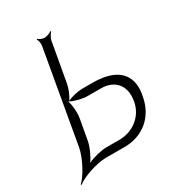

<svg xmlns="http://www.w3.org/2000/svg" viewBox="-175 -650 711 785"><g transform="rotate(-30 180.5 -258.0)"><path d="M55 -14C71 -36 88 -74 92 -99L109 -194C113 -216 111 -250 104 -272C105 -273 105 -274 106 -275C126 -264 160 -256 183 -256H245C308 -256 349 -215 336 -142C325 -78 269 -36 206 -36H144C119 -36 79 -26 55 -14ZM102 -278C103 -277 105 -277 106 -276C105 -276 104 -275 103 -275C102 -276 103 -277 102 -278ZM-23 43 -20 46C6 24 78 0 121 0H210C295 0 362 -54 377 -142C381 -162 412 -293 226 -293H177C158 -293 127 -286 108 -277C120 -294 132 -324 135 -343L168 -528C170 -538 180 -554 186 -560L184 -562C177 -557 160 -550 150 -550C140 -550 125 -557 120 -562L118 -560C122 -554 126 -538 124 -528L47 -90C39 -47 3 21 -23 43Z"/></g></svg>

Font: Armata Saber
Style: RgIta
Weight: 400
Designer: Jasper
Foundry: Cannot Into Space Fonts
Version: Version 0.970